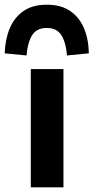

<svg xmlns="http://www.w3.org/2000/svg" viewBox="-47 -797 398 817"><path d="M84 0V-503H223V0ZM66 -561 -27 -570Q-25 -630 -5.5 -676.5Q14 -723 53 -750Q92 -777 152 -777Q213 -777 252 -750Q291 -723 310.5 -676.5Q330 -630 331 -570L238 -561Q234 -614 215 -646Q196 -678 152 -678Q108 -678 89 -646Q70 -614 66 -561Z"/></svg>

Font: Nunito Sans 6pt
Style: Bold
Weight: 700
Version: Version 3.101;gftools[0.9.27]